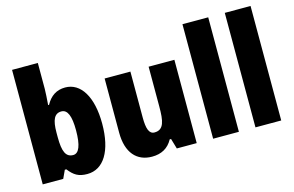

<svg xmlns="http://www.w3.org/2000/svg" viewBox="-95 -990 1884 1231"><g transform="rotate(-15 846.5 -375.0)"><path d="M226 -588V-760H55V0H191L216 -54H226C261 -9 291 10 349 10C458 10 524 -97 524 -278C524 -457 457 -563 354 -563C296 -563 255 -535 226 -482H220C223 -526 226 -562 226 -588ZM291 -421C332 -421 351 -374 351 -280C351 -180 331 -131 293 -131C244 -131 226 -172 226 -267V-297C226 -383 245 -421 291 -421Z M1077 -553H906V-289C906 -194 897 -136 834 -136C798 -136 785 -174 785 -248V-553H614V-193C614 -60 678 10 779 10C841 10 887 -15 916 -68H925L945 0H1077Z M1357 0V-760H1186V0Z M1638 0V-760H1467V0Z"/></g></svg>

Font: Noto Sans Hebrew Condensed Black
Style: Regular
Weight: 900
Width: 3
Designer: Monotype Design Team
Foundry: Monotype Imaging Inc.
Version: Version 2.004